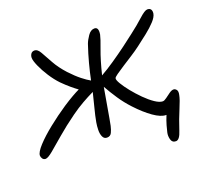

<svg xmlns="http://www.w3.org/2000/svg" viewBox="-132 -639 1000 919"><g transform="rotate(-20 368.0 -179.5)"><path d="M1 7Q-9 7 -14.5 -1Q-20 -9 -20 -17Q-20 -34 8.5 -65Q37 -96 82 -132Q127 -168 175 -200Q204 -219 226 -231.5Q248 -244 263 -251Q249 -261 230.5 -276.5Q212 -292 190 -314Q168 -337 148 -368Q128 -399 115.5 -427.5Q103 -456 103 -470Q103 -481 109 -490Q115 -499 128 -499Q143 -499 156 -476Q169 -453 188 -418.5Q207 -384 239 -349Q268 -318 291.5 -299.5Q315 -281 333 -271Q341 -310 352.5 -353.5Q364 -397 379 -441Q385 -458 399.5 -479Q414 -500 433 -500Q455 -500 449 -463Q445 -444 427 -396.5Q409 -349 391 -276Q423 -294 460.5 -319.5Q498 -345 533 -371Q568 -397 592 -416Q630 -445 659.5 -472Q689 -499 702 -499Q715 -499 720 -491Q725 -483 723 -470Q720 -453 701 -432.5Q682 -412 655 -390.5Q628 -369 600 -348Q579 -332 553 -315.5Q527 -299 503 -283.5Q479 -268 463.5 -257Q448 -246 447 -241Q445 -233 457.5 -212Q470 -191 490.5 -165.5Q511 -140 535.5 -115.5Q560 -91 583 -75.5Q606 -60 622 -60Q630 -60 642 -69Q654 -78 666.5 -87Q679 -96 689 -96Q697 -96 703.5 -88Q710 -80 706 -62Q702 -40 684 2Q666 44 648 99Q635 141 616 141Q597 141 592 122.5Q587 104 591 87Q593 77 599.5 54Q606 31 616 7H614Q588 7 551 -19Q514 -45 474 -88Q445 -119 422 -153.5Q399 -188 380 -222Q377 -205 372.5 -178.5Q368 -152 363 -124Q358 -96 354 -72Q350 -48 347 -35Q343 -17 336 -2.5Q329 12 312 12Q297 12 290.5 -2.5Q284 -17 284.5 -37Q285 -57 288 -74Q294 -107 303 -141Q312 -175 322 -217Q293 -203 263 -186Q233 -169 201 -146Q147 -107 106.5 -72Q66 -37 39.5 -15Q13 7 1 7Z"/></g></svg>

Font: Shantell Sans Normal
Style: Italic
Weight: 300
Italic angle: -11.31°
Designer: Stephen Nixon, Anya Danilova, Shantell Martin
Foundry: Arrow Type
Version: Version 1.008;[a672d596b]